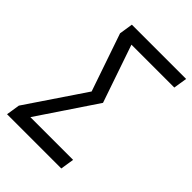

<svg xmlns="http://www.w3.org/2000/svg" viewBox="-215 -833 931 931"><g transform="rotate(45 250.5 -367.5)"><path d="M8 0 19 -70 220 -368 118 -665 129 -735H501L490 -665H196L298 -368L98 -70H391L380 0Z"/></g></svg>

Font: Iosevka Curly Oblique
Style: Regular
Weight: 400
Italic angle: -9°
Monospace: yes
Designer: Belleve Invis
Foundry: Belleve Invis
Version: Version 11.1.0; ttfautohint (v1.8.3)